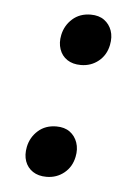

<svg xmlns="http://www.w3.org/2000/svg" viewBox="-39 -431 340 470"><g transform="rotate(5 131.0 -196.5)"><path d="M92 6Q72 6 58.5 -3Q45 -12 39.5 -27.5Q34 -43 38 -63Q43 -87 61 -103Q79 -119 106 -119Q126 -119 139 -109.5Q152 -100 157.5 -84Q163 -68 159 -49Q154 -24 135.5 -9Q117 6 92 6ZM152 -274Q132 -274 118.5 -283Q105 -292 99.5 -308Q94 -324 98 -343Q103 -367 121 -383Q139 -399 166 -399Q186 -399 199 -389.5Q212 -380 217.5 -364.5Q223 -349 219 -329Q214 -304 195.5 -289Q177 -274 152 -274Z"/></g></svg>

Font: Ysabeau Infant SemiBold
Style: Italic
Weight: 600
Italic angle: -12°
Designer: Christian Thalmann (Catharsis Fonts)
Version: Version 2.002; featfreeze: ss01,ss02,lnum